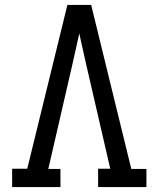

<svg xmlns="http://www.w3.org/2000/svg" viewBox="-20 -755 640 775"><path d="M29 0V-74H90L252 -735H348L510 -73H571V0H376V-74H425L329 -490Q322 -522 314.5 -554.5Q307 -587 300 -620Q293 -587 285.5 -554.5Q278 -522 271 -490L175 -73H224V0Z"/></svg>

Font: Iosevka Etoile
Style: Regular
Weight: 400
Designer: Belleve Invis
Foundry: Belleve Invis
Version: Version 33.2.4